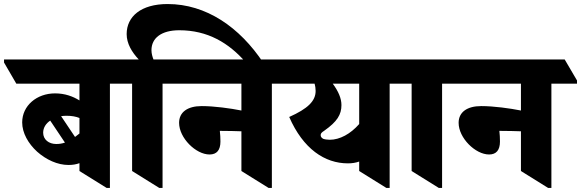

<svg xmlns="http://www.w3.org/2000/svg" viewBox="-92 -922 2881 952"><path d="M248 -104C268 -104 286 -107 302 -113V-74L437 10H453V-507H579V-523L519 -627H-72V-612L-11 -507H302V-424C270 -444 230 -459 181 -459C90 -459 18 -398 18 -315C18 -263 48 -210 92 -170C137 -130 193 -104 248 -104ZM237 -348C264 -348 285 -344 302 -337V-260C294 -254 287 -248 280 -243L211 -346C219 -347 228 -348 237 -348ZM122 -264C122 -289 136 -310 157 -324L230 -215C215 -210 202 -208 187 -208C150 -208 122 -230 122 -264Z M698 10H714V-507H840V-523L780 -627H669C664 -640 659 -656 659 -673C659 -734 709 -772 797 -772C937 -772 1043 -710 1129 -610H1214C1096 -788 930 -902 739 -902C607 -902 536 -840 536 -753C536 -706 562 -663 596 -627H436V-612L497 -507H563V-74Z M947 -156C983 -156 1001 -178 1001 -220C1001 -238 1000 -256 998 -273C1000 -273 1002 -273 1005 -273C1044 -273 1074 -272 1105 -271V-74L1240 10H1256V-507H1383V-523L1322 -627H697V-612L758 -507H1105V-374C1050 -385 970 -396 908 -396C838 -396 796 -366 796 -313C796 -238 879 -156 947 -156Z M1633 -112C1654 -112 1672 -115 1689 -121V-74L1824 10H1840V-507H1966V-523L1905 -627H1239V-612L1300 -507H1468C1471 -496 1473 -484 1473 -471C1473 -421 1434 -383 1342 -342C1411 -184 1518 -112 1633 -112ZM1510 -234C1502 -239 1498 -244 1498 -252C1498 -260 1502 -265 1516 -274C1580 -319 1601 -354 1601 -401C1601 -434 1586 -469 1558 -507H1689V-307C1646 -258 1593 -229 1543 -229C1530 -229 1518 -231 1510 -234Z M2084 10H2100V-507H2226V-523L2166 -627H1822V-612L1883 -507H1949V-74Z M2333 -156C2369 -156 2387 -178 2387 -220C2387 -238 2386 -256 2384 -273C2386 -273 2388 -273 2391 -273C2430 -273 2460 -272 2491 -271V-74L2626 10H2642V-507H2769V-523L2708 -627H2083V-612L2144 -507H2491V-374C2436 -385 2356 -396 2294 -396C2224 -396 2182 -366 2182 -313C2182 -238 2265 -156 2333 -156Z"/></svg>

Font: Noto Serif Devanagari SemiCondensed Black
Style: Regular
Weight: 900
Width: 4
Designer: Universal Thirst, Indian Type Foundry and the Monotype Design Team
Foundry: Monotype Imaging Inc.
Version: Version 2.004